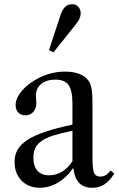

<svg xmlns="http://www.w3.org/2000/svg" viewBox="-20 -879 565 909"><path d="M169 10C198.3 10 226.8 1.8 254.5 -14.5C282.2 -30.8 305.7 -53.3 325 -82L328 -80C334.7 -20 364.3 10 417 10C438.3 10 457.2 4.8 473.5 -5.5C489.8 -15.8 505.7 -33 521 -57L504 -72C495.3 -61.3 487.3 -53.8 480 -49.5C472.7 -45.2 464.3 -43 455 -43C440.3 -43 430.5 -48.7 425.5 -60C420.5 -71.3 418 -93.7 418 -127V-356C418 -376.7 417.8 -394.2 417.5 -408.5C417.2 -422.8 416.5 -434.8 415.5 -444.5C414.5 -454.2 413.2 -462.2 411.5 -468.5C409.8 -474.8 407.7 -481 405 -487C396.3 -504.3 382 -517.5 362 -526.5C342 -535.5 317.7 -540 289 -540C244.3 -540 202 -529.7 162 -509C129.3 -492.3 103.2 -472.3 83.5 -449C63.8 -425.7 54 -403 54 -381C54 -366.3 58.3 -354.7 67 -346C75.7 -337.3 86.7 -333 100 -333C115.3 -333 127.8 -338.3 137.5 -349C147.2 -359.7 152 -373.7 152 -391C152 -396.3 151.7 -402.2 151 -408.5C150.3 -414.8 150 -420.7 150 -426C150 -449.3 158.3 -467.8 175 -481.5C191.7 -495.2 214.3 -502 243 -502C272.3 -502 293 -493.3 305 -476C317 -458.7 323 -429 323 -387V-289C273 -278.3 230.5 -267.2 195.5 -255.5C160.5 -243.8 132.2 -231 110.5 -217C88.8 -203 73.2 -187.5 63.5 -170.5C53.8 -153.5 49 -134 49 -112C49 -76 60 -46.7 82 -24C104 -1.3 133 10 169 10ZM213 -49C189 -49 170.5 -56.2 157.5 -70.5C144.5 -84.8 138 -105.7 138 -133C138 -150.3 141 -165.3 147 -178C153 -190.7 163.2 -202 177.5 -212C191.8 -222 210.8 -230.7 234.5 -238C258.2 -245.3 287.7 -252.7 323 -260V-116C309.7 -94.7 293.3 -78.2 274 -66.5C254.7 -54.8 234.3 -49 213 -49ZM212 -642 233 -631 332 -755C343.3 -768.3 351.2 -779.7 355.5 -789C359.8 -798.3 362 -807.3 362 -816C362 -828.7 358.2 -839 350.5 -847C342.8 -855 333.7 -859 323 -859C308.3 -859 296.8 -854.8 288.5 -846.5C280.2 -838.2 273.3 -826.7 268 -812Z"/></svg>

Font: Libre Caslon Text
Style: Regular
Weight: 400
Designer: Pablo Impallari, Rodrigo Fuenzalida
Foundry: Pablo Impallari, Rodrigo Fuenzalida
Version: Version 1.000; ttfautohint (v0.93) -l 8 -r 50 -G 200 -x 14 -